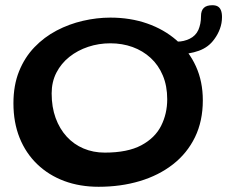

<svg xmlns="http://www.w3.org/2000/svg" viewBox="-20 -664 871 736"><path d="M358 52Q286 52 226.2 29.8Q166.5 7.5 122.8 -34.5Q79 -76.5 55.2 -135.5Q31.5 -194.5 31.5 -268Q31.5 -337 53 -390.5Q74.5 -444 112 -483Q149.5 -522 197.2 -547Q245 -572 298 -584.2Q351 -596.5 403 -596.5Q479.5 -596.5 544 -574Q608.5 -551.5 656.5 -509.8Q704.5 -468 731 -409.8Q757.5 -351.5 757.5 -279.5Q757.5 -200 727.5 -138.2Q697.5 -76.5 643 -34Q588.5 8.5 515.8 30.2Q443 52 358 52ZM381.5 -79Q469 -79 521.5 -107Q574 -135 597.5 -181.5Q621 -228 621 -283.5Q621 -334.5 604.2 -374.5Q587.5 -414.5 557.5 -442Q527.5 -469.5 488 -483.8Q448.5 -498 403 -498Q358.5 -498 318 -484.5Q277.5 -471 246 -446Q214.5 -421 196.2 -385.5Q178 -350 178 -306Q178 -253.5 193.2 -211.8Q208.5 -170 235.8 -140.2Q263 -110.5 300.2 -94.8Q337.5 -79 381.5 -79ZM660.5 -456Q649 -456 641.5 -462Q634 -468 634 -481Q634 -488.5 639.2 -496.5Q644.5 -504.5 660 -504.5Q684.5 -504.5 707.2 -515.5Q730 -526.5 740.5 -549.5Q745 -560 747.8 -573.2Q750.5 -586.5 750.5 -602Q750.5 -623 761 -633.5Q771.5 -644 794 -644Q806.5 -644 814.5 -639.5Q822.5 -635 826.8 -624.8Q831 -614.5 831 -598.5Q831 -575 823 -553.5Q815 -532 802 -514.5Q780 -483 742.5 -469.5Q705 -456 660.5 -456Z"/></svg>

Font: Gluten
Style: Regular
Weight: 400
Designer: Tyler Finck
Foundry: Etcetera Type Company
Version: Version 1.300